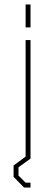

<svg xmlns="http://www.w3.org/2000/svg" viewBox="-20 -703 252 862"><path d="M95 -580V-683H117V-580ZM88 139 41 91V40L95 0V-523H117V9L63 48V85L95 117H117V139Z"/></svg>

Font: Tomorrow Thin
Style: Regular
Weight: 250
Designer: Tony de Marco, Monica Rizzolli
Foundry: Just in Type
Version: Version 2.002